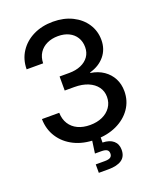

<svg xmlns="http://www.w3.org/2000/svg" viewBox="-168 -840 951 1147"><g transform="rotate(-20 307.5 -267.0)"><path d="M309.6 10.7Q231.9 10.7 173.8 -18.1Q115.7 -46.9 82.8 -97.7Q49.8 -148.4 48.8 -213.9H158.7Q159.7 -172.9 178.5 -143.1Q197.3 -113.3 230.5 -97.7Q263.7 -82 308.1 -82Q352.5 -82 386.5 -97.4Q420.4 -112.8 439.9 -140.9Q459.5 -168.9 459.5 -206.1Q459.5 -242.2 439.5 -269.5Q419.4 -296.9 382.8 -312.3Q346.2 -327.6 295.9 -327.6H234.9V-417H295.9Q338.4 -417 370.6 -430.9Q402.8 -444.8 420.7 -470.2Q438.5 -495.6 438.5 -529.8Q438.5 -565.4 422.1 -591.8Q405.8 -618.2 376.5 -632.6Q347.2 -647 307.6 -647Q268.1 -647 237.1 -632.3Q206.1 -617.7 188.2 -590.3Q170.4 -563 169.4 -524.4H64.5Q64.9 -587.4 96.7 -635.7Q128.4 -684.1 183.3 -711.2Q238.3 -738.3 308.6 -738.3Q377.9 -738.3 431.4 -711.7Q484.9 -685.1 514.6 -639.4Q544.4 -593.8 544.4 -537.1Q544.4 -478 509.3 -435.8Q474.1 -393.6 414.6 -377.4V-374Q462.4 -366.7 497.1 -342.8Q531.7 -318.8 550.3 -283Q568.8 -247.1 568.8 -202.6Q568.8 -140.6 535.2 -92.3Q501.5 -43.9 442.9 -16.6Q384.3 10.7 309.6 10.7ZM258.3 204.1V150.4H316.4Q340.8 150.4 351.8 142.8Q362.8 135.3 362.8 119.1Q362.8 102.5 351.8 95.2Q340.8 87.9 316.4 87.9H275.9L291.5 -22.9H341.3V0L340.8 41.5Q385.3 42.5 409.4 63.2Q433.6 84 433.6 120.6Q433.6 163.6 404.3 183.8Q375 204.1 319.3 204.1Z"/></g></svg>

Font: Inter 24pt Medium
Style: Regular
Weight: 500
Designer: Rasmus Andersson
Foundry: rsms
Version: Version 4.001;git-66647c0bb